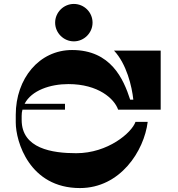

<svg xmlns="http://www.w3.org/2000/svg" viewBox="-20 -957 906 975"><path d="M355 -747C407 -747 450 -790 450 -842C450 -895 407 -937 355 -937C303 -937 260 -894 260 -842C260 -790 303 -747 355 -747ZM327 -530C480 -530 561 -455 580 -400H796V-700H559C623 -632 650 -518 657 -451H641C607 -556 543 -703 346 -703C179 -703 60 -558 60 -374V-335C60 -239 129 -2 386 -2C591 -2 712 -191 730 -338H668C649 -283 528 -179 367 -179C246 -179 90 -202 90 -348V-368C90 -379 91 -390 94 -400H310V-430H105C140 -498 235 -530 327 -530Z"/></svg>

Font: Space Cowgirl Black
Style: Regular
Weight: 900
Designer: Valery Marier
Foundry: Valery Marier
Version: Version 1.000;hotconv 1.0.109;makeotfexe 2.5.65596